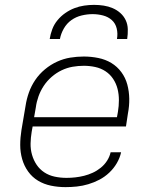

<svg xmlns="http://www.w3.org/2000/svg" viewBox="-20 -760 640 788"><path d="M249 8Q218 8 189 2Q160 -4 136 -18.5Q112 -33 95.5 -56Q79 -79 71 -107Q63 -135 63 -165Q63 -195 68 -226L85 -326Q89 -353 98.5 -380Q108 -407 124.5 -431.5Q141 -456 164.5 -475.5Q188 -495 214.5 -507Q241 -519 268.5 -523.5Q296 -528 324 -528Q354 -528 383.5 -522Q413 -516 437 -501.5Q461 -487 478 -464Q495 -441 502.5 -413Q510 -385 510.5 -355Q511 -325 505 -294L497 -241H114L110 -219Q106 -195 105.5 -171Q105 -147 111.5 -124.5Q118 -102 130.5 -83.5Q143 -65 162 -52.5Q181 -40 204.5 -35Q228 -30 253 -30Q271 -30 289 -32Q307 -34 325 -38.5Q343 -43 360.5 -51Q378 -59 393.5 -71.5Q409 -84 419.5 -100.5Q430 -117 434 -135H477Q472 -112 459.5 -90.5Q447 -69 428.5 -51.5Q410 -34 388 -22.5Q366 -11 342.5 -4Q319 3 295.5 5.5Q272 8 249 8ZM120 -279H460L464 -301Q468 -325 468 -349Q468 -373 462.5 -395Q457 -417 444.5 -436Q432 -455 413 -467.5Q394 -480 371 -485Q348 -490 324 -490Q301 -490 278 -486Q255 -482 233 -471.5Q211 -461 192 -444.5Q173 -428 159.5 -407.5Q146 -387 138 -364.5Q130 -342 127 -319ZM184 -600Q187 -620 194.5 -640Q202 -660 216 -677Q230 -694 248 -706.5Q266 -719 285.5 -726.5Q305 -734 325.5 -737Q346 -740 366 -740Q386 -740 405.5 -737Q425 -734 442.5 -726.5Q460 -719 474 -706.5Q488 -694 496 -677Q504 -660 504.5 -640Q505 -620 502 -600H460Q464 -622 459 -643Q454 -664 439 -677.5Q424 -691 403 -696.5Q382 -702 360 -702Q338 -702 315 -696.5Q292 -691 273 -677.5Q254 -664 242 -643Q230 -622 226 -600Z"/></svg>

Font: Iosevka Aile XLt Obl
Style: Regular
Weight: 200
Italic angle: -9°
Designer: Belleve Invis
Foundry: Belleve Invis
Version: Version 31.1.0; ttfautohint (v1.8.4)